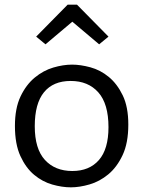

<svg xmlns="http://www.w3.org/2000/svg" viewBox="-20 -790 614 823"><path d="M129 -249Q129 -152 172.5 -104.5Q216 -57 290 -57Q363 -57 404 -104Q445 -151 445 -245Q445 -345 401.5 -394Q358 -443 283 -443Q208 -443 168.5 -394.5Q129 -346 129 -249ZM44 -250Q44 -326 68 -376.5Q92 -427 129 -457.5Q166 -488 208.5 -500.5Q251 -513 289 -513Q325 -513 367.5 -501.5Q410 -490 446 -460.5Q482 -431 506 -381.5Q530 -332 530 -256Q530 -177 505.5 -125Q481 -73 444 -42.5Q407 -12 364 0.5Q321 13 284 13Q246 13 204 1Q162 -11 126.5 -40.5Q91 -70 67.5 -121Q44 -172 44 -250ZM270 -770H310L445 -633L405 -600L290 -697L175 -600L135 -633Z"/></svg>

Font: Actor
Style: Regular
Weight: 400
Designer: Thomas Junold
Foundry: Thomas Junold
Version: Version 1.001